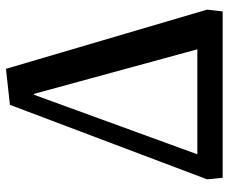

<svg xmlns="http://www.w3.org/2000/svg" viewBox="-80 -670 750 629"><g transform="rotate(-90 294.5 -355.0)"><path d="M27 0 22 -51 266 -697 384 -710 578 -51 572 0ZM104 -83H448L302 -618H299Z"/></g></svg>

Font: Literata 18pt Medium
Style: Italic
Weight: 500
Italic angle: -2°
Designer: Latin by Veronika Burian and Jose Scaglione. Greek by Irene Vlachou. Cyrillic by Vera Evstafieva
Foundry: TypeTogether
Version: Version 3.103;gftools[0.9.29]